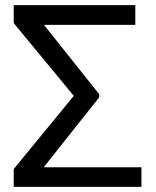

<svg xmlns="http://www.w3.org/2000/svg" viewBox="-20 -731 611 751"><path d="M368.2 -350.6 150.9 -76.7H533.2V0H33.7V-69.8L268.6 -356L33.7 -640.6V-710.9H509.3V-633.8H151.9L368.2 -362.3Z"/></svg>

Font: Noboto
Style: Regular
Weight: 400
Designer: Google
Version: Version 2.001101; 2014